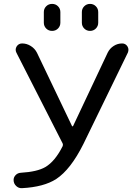

<svg xmlns="http://www.w3.org/2000/svg" viewBox="-20 -978 721 986"><path d="M205.1 -861.3V-916Q205.1 -933.6 217.3 -945.8Q229.5 -958 247.6 -958Q265.6 -958 277.8 -945.8Q290 -933.6 290 -916V-861.3Q290 -843.8 277.8 -831.5Q265.6 -819.3 247.6 -819.3Q229.5 -819.3 217.3 -831.5Q205.1 -843.8 205.1 -861.3ZM400.4 -861.3V-916Q400.4 -933.6 412.6 -945.8Q424.8 -958 442.4 -958Q460 -958 472.2 -945.8Q484.4 -933.6 484.4 -916V-861.3Q484.4 -843.8 472.2 -831.5Q460 -819.3 442.4 -819.3Q424.8 -819.3 412.6 -831.5Q400.4 -843.8 400.4 -861.3ZM349.6 -331.1Q350.6 -329.1 352.5 -329.1Q354.5 -329.1 355.5 -331.1L533.2 -708Q543.9 -729.5 564 -742.2Q584 -754.9 607.4 -754.9Q625 -754.9 634.8 -739.3Q639.6 -731.4 639.6 -722.7Q639.6 -715.8 636.7 -708L408.2 -238.3Q342.8 -107.4 268.6 -58.6Q205.1 -17.6 92.8 -11.7Q90.8 -11.7 89.8 -11.7Q75.2 -11.7 63.5 -22.5Q49.8 -35.2 49.8 -53.7Q49.8 -67.4 59.6 -78.1Q70.3 -89.8 86.9 -90.8Q170.9 -95.7 212.9 -120.1Q262.7 -149.4 301.8 -227.5Q304.7 -234.4 301.8 -241.2L64.5 -707Q60.5 -714.8 60.5 -722.7Q60.5 -731.4 65.4 -739.3Q75.2 -754.9 93.8 -754.9Q117.2 -754.9 138.2 -741.7Q159.2 -728.5 169.9 -707Z"/></svg>

Font: Gen Jyuu Gothic P Regular
Style: Regular
Weight: 400
Designer: [Source Han Sans]
Ryoko NISHIZUKA  (kana & ideographs); Paul D. Hunt (Latin, Greek & Cyrillic); Wenlong ZHANG  (bopomofo
Version: Version 1.002.20150607